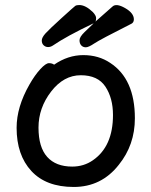

<svg xmlns="http://www.w3.org/2000/svg" viewBox="-20 -715 602 763"><path d="M349 -621Q244 -571 190 -534Q181 -528 171 -528Q161 -528 153.5 -535Q146 -542 146 -554Q146 -566 161 -582.5Q176 -599 225 -643.5Q274 -688 279 -691.5Q284 -695 295 -695Q320 -695 349 -667Q362 -653 362 -643Q362 -633 359 -629Q386 -653 427 -689Q442 -703 477 -683Q512 -663 512 -638Q512 -624 499 -619Q378 -558 355 -542.5Q332 -527 321 -527Q310 -527 303 -534.5Q296 -542 296 -555Q296 -568 315.5 -587Q335 -606 352 -622Q351 -622 349 -621ZM195 -458Q250 -496 311 -496Q372 -496 418 -465Q516 -401 516 -245Q516 -139 452 -60Q383 28 273 28Q163 28 104.5 -35.5Q46 -99 46 -207Q46 -290 97 -379Q118 -416 140 -440Q162 -464 174.5 -464Q187 -464 195 -458ZM267 -53Q313 -53 349 -78Q429 -133 429 -258Q429 -325 399 -370.5Q369 -416 301 -416Q233 -416 183 -351Q133 -286 133 -208Q133 -130 167.5 -91.5Q202 -53 267 -53Z"/></svg>

Font: LXGW ZhenKai
Style: Regular
Weight: 400
Designer: LXGW / Fontworks Inc.
Foundry: LXGW / Fontworks Inc.
Version: Version 0.800;June 8, 2025